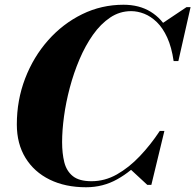

<svg xmlns="http://www.w3.org/2000/svg" viewBox="-20 -780 824 810"><path d="M343 10Q255.5 10 189.8 -22.2Q124 -54.5 87.5 -114Q51 -173.5 51 -255Q51 -357.5 86 -448.8Q121 -540 183 -610Q245 -680 326.5 -720Q408 -760 501 -760Q567.5 -760 615.5 -730.5Q663.5 -701 691 -647.5Q718.5 -594 724 -522.5H712.5Q704 -581 685.5 -621.5Q667 -662 641.8 -686.5Q616.5 -711 588.5 -722Q560.5 -733 533 -733Q485 -733 444.8 -706Q404.5 -679 372.2 -633.2Q340 -587.5 315.5 -530Q291 -472.5 274.5 -410.2Q258 -348 250 -288.8Q242 -229.5 242 -180.5Q242 -133 251.2 -95.8Q260.5 -58.5 287.2 -37Q314 -15.5 366 -15.5Q422.5 -15.5 473.2 -44.2Q524 -73 569.5 -120.8Q615 -168.5 654 -227.5H665Q630.5 -166 582.8 -111.8Q535 -57.5 474.8 -23.8Q414.5 10 343 10ZM601.5 0 528 -68Q551 -87 574.8 -111Q598.5 -135 621 -167L654 -227.5H673.5L618.5 0ZM712.5 -522.5 707 -582Q698.5 -612 687.2 -634.5Q676 -657 659.5 -678L767 -750H784L732.5 -522.5Z"/></svg>

Font: Bodoni Moda 11pt ExtraBold
Style: Italic
Weight: 800
Italic angle: -13°
Version: Version 2.004